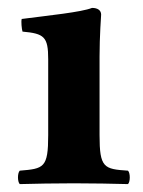

<svg xmlns="http://www.w3.org/2000/svg" viewBox="-20 -464 362 486"><path d="M232 -122V-321C232 -371 236 -427 236 -427C236 -438 227 -444 213 -444C185 -433 104 -425 35 -416C33 -410 35 -390 37 -384C92 -379 102 -371 102 -314V-122C102 -39 91 -37 30 -32C24 -26 24 -4 30 2C72 1 114 0 167 0C220 0 261 1 304 2C310 -4 310 -26 304 -32C243 -36 232 -39 232 -122Z"/></svg>

Font: Libertinus Serif
Style: Bold
Weight: 700
Designer: Philipp H. Poll, Khaled Hosny
Foundry: Caleb Maclennan
Version: Version 7.050;RELEASE